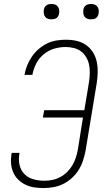

<svg xmlns="http://www.w3.org/2000/svg" viewBox="-20 -944 540 972"><path d="M200 8Q176 8 153 4.5Q130 1 109 -9Q88 -19 72 -35Q56 -51 47 -71.5Q38 -92 36 -115.5Q34 -139 38 -163L39 -170H79L78 -165Q73 -136 79 -109Q85 -82 103.5 -63Q122 -44 149 -36.5Q176 -29 204 -29Q224 -29 244.5 -33Q265 -37 284 -47Q303 -57 319 -72.5Q335 -88 346 -106.5Q357 -125 363.5 -145Q370 -165 374 -186L400 -349H197L204 -386H407L431 -531Q434 -552 434.5 -574Q435 -596 431 -616Q427 -636 416.5 -654Q406 -672 390 -684Q374 -696 353.5 -701Q333 -706 312 -706Q283 -706 254 -697.5Q225 -689 201 -669Q177 -649 163 -621.5Q149 -594 144 -565H104Q108 -589 117.5 -612.5Q127 -636 141.5 -657.5Q156 -679 176 -696Q196 -713 218.5 -724Q241 -735 266 -739Q291 -743 315 -743Q342 -743 368 -737Q394 -731 415 -716.5Q436 -702 450 -680Q464 -658 469.5 -632.5Q475 -607 474.5 -579.5Q474 -552 470 -525L413 -180Q408 -155 400 -130.5Q392 -106 378 -83.5Q364 -61 343.5 -42.5Q323 -24 299.5 -12.5Q276 -1 250.5 3.5Q225 8 200 8ZM441 -846Q431 -846 422.5 -849Q414 -852 408.5 -859Q403 -866 402 -875.5Q401 -885 402 -895Q403 -901 406 -907Q409 -913 415 -917Q421 -921 427.5 -922.5Q434 -924 440 -924Q450 -924 458.5 -921Q467 -918 472.5 -911Q478 -904 479.5 -894.5Q481 -885 479 -875Q478 -869 475 -863Q472 -857 466.5 -853Q461 -849 454 -847.5Q447 -846 441 -846ZM241 -846Q231 -846 222.5 -849Q214 -852 208.5 -859Q203 -866 202 -875.5Q201 -885 202 -895Q203 -901 206 -907Q209 -913 215 -917Q221 -921 227.5 -922.5Q234 -924 240 -924Q250 -924 258.5 -921Q267 -918 272.5 -911Q278 -904 279.5 -894.5Q281 -885 279 -875Q278 -869 275 -863Q272 -857 266.5 -853Q261 -849 254 -847.5Q247 -846 241 -846Z"/></svg>

Font: Iosevka Extralight
Style: Italic
Weight: 200
Italic angle: -9°
Monospace: yes
Designer: Belleve Invis
Foundry: Belleve Invis
Version: Version 32.5.0; ttfautohint (v1.8.4)